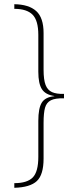

<svg xmlns="http://www.w3.org/2000/svg" viewBox="-20 -734 375 912"><path d="M187 -150V19Q187 96 155 126Q123 156 48 158V136Q109 136 135.5 109Q162 82 162 11V-160Q162 -220 178.5 -246.5Q195 -273 238 -277V-278Q196 -284 179 -310.5Q162 -337 162 -393V-568Q162 -637 134.5 -664.5Q107 -692 48 -692V-714Q117 -713 152 -681.5Q187 -650 187 -577V-403Q187 -355 196.5 -330.5Q206 -306 227 -296.5Q248 -287 284 -288V-267Q242 -268 221.5 -257.5Q201 -247 194 -222.5Q187 -198 187 -150Z"/></svg>

Font: Noto Sans Display Thin Cond
Style: Regular
Weight: 250
Width: 3
Designer: Monotype Design team
Foundry: Monotype Imaging Inc.
Version: Version 1.000